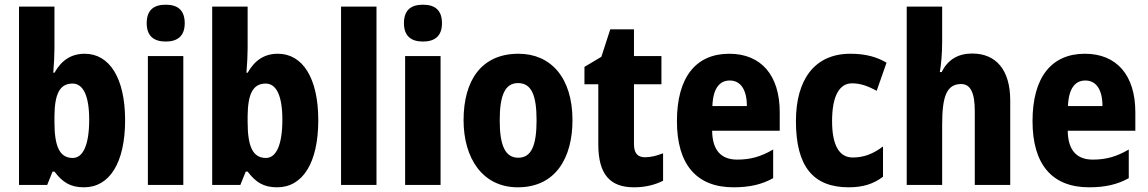

<svg xmlns="http://www.w3.org/2000/svg" viewBox="-20 -881 4890 818"><path d="M212 -674V-853H61V-93H181L204 -150H212C247 -104 280 -83 338 -83C447 -83 513 -188 513 -369C513 -549 446 -652 341 -652C283 -652 242 -624 212 -571H207C210 -609 212 -647 212 -674ZM289 -525C334 -525 360 -474 360 -371C360 -262 333 -208 290 -208C234 -208 212 -257 212 -361V-387C213 -478 233 -525 289 -525Z M686 -861C634 -861 605 -837 605 -782C605 -728 635 -704 686 -704C737 -704 767 -728 767 -782C767 -836 739 -861 686 -861ZM761 -642H610V-93H761Z M1035 -674V-853H884V-93H1004L1027 -150H1035C1070 -104 1103 -83 1161 -83C1270 -83 1336 -188 1336 -369C1336 -549 1269 -652 1164 -652C1106 -652 1065 -624 1035 -571H1030C1033 -609 1035 -647 1035 -674ZM1112 -525C1157 -525 1183 -474 1183 -371C1183 -262 1156 -208 1113 -208C1057 -208 1035 -257 1035 -361V-387C1036 -478 1056 -525 1112 -525Z M1584 -93V-853H1433V-93Z M1782 -861C1730 -861 1701 -837 1701 -782C1701 -728 1731 -704 1782 -704C1833 -704 1863 -728 1863 -782C1863 -836 1835 -861 1782 -861ZM1857 -642H1706V-93H1857Z M2419 -369C2419 -551 2326 -652 2189 -652C2030 -652 1955 -537 1955 -369C1955 -208 2035 -83 2186 -83C2349 -83 2419 -211 2419 -369ZM2109 -368C2109 -476 2132 -527 2187 -527C2244 -527 2266 -476 2266 -369C2266 -261 2244 -209 2188 -209C2132 -209 2109 -262 2109 -368Z M2728 -211C2696 -211 2681 -229 2681 -267V-522H2798V-642H2681V-756H2580L2542 -639L2470 -596V-522H2529V-266C2529 -137 2580 -83 2681 -83C2730 -83 2772 -94 2805 -111V-228C2777 -217 2752 -211 2728 -211Z M3087 -652C2945 -652 2864 -552 2864 -365C2864 -182 2946 -83 3105 -83C3173 -83 3226 -95 3274 -122V-244C3221 -213 3176 -201 3121 -201C3051 -201 3015 -242 3014 -324H3302V-403C3302 -560 3223 -652 3087 -652ZM3089 -538C3136 -538 3162 -498 3162 -429H3015C3018 -508 3048 -538 3089 -538Z M3596 -83C3656 -83 3701 -97 3742 -128V-257C3701 -226 3661 -210 3613 -210C3556 -210 3525 -261 3525 -365C3525 -470 3555 -526 3610 -526C3645 -526 3677 -515 3715 -494L3757 -614C3716 -638 3669 -652 3603 -652C3449 -652 3371 -540 3371 -365C3371 -171 3445 -83 3596 -83Z M3994 -704V-853H3843V-93H3994V-349C3994 -466 4011 -523 4075 -523C4115 -523 4133 -485 4133 -408V-93H4284V-453C4284 -584 4223 -653 4122 -653C4062 -653 4018 -627 3992 -574H3984C3990 -606 3994 -656 3994 -704Z M4602 -652C4460 -652 4379 -552 4379 -365C4379 -182 4461 -83 4620 -83C4688 -83 4741 -95 4789 -122V-244C4736 -213 4691 -201 4636 -201C4566 -201 4530 -242 4529 -324H4817V-403C4817 -560 4738 -652 4602 -652ZM4604 -538C4651 -538 4677 -498 4677 -429H4530C4533 -508 4563 -538 4604 -538Z"/></svg>

Font: Noto Sans Kannada UI Condensed ExtraBold
Style: Regular
Weight: 800
Width: 3
Designer: Jelle Bosma - Monotype Design Team
Foundry: Monotype Imaging Inc.
Version: Version 2.005